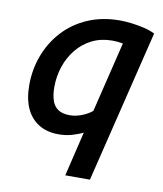

<svg xmlns="http://www.w3.org/2000/svg" viewBox="-81 -600 723 852"><g transform="rotate(10 280.0 -174.5)"><path d="M271 185 319 -16Q295 -4 267.5 3.5Q240 11 210 11Q156 11 119 -12.5Q82 -36 63 -78.5Q44 -121 44 -182Q44 -253 68 -316.5Q92 -380 137 -429Q182 -478 246.5 -506Q311 -534 392 -534Q416 -534 444 -530.5Q472 -527 500 -520.5Q528 -514 550 -503L382 185ZM244 -81Q269 -81 296 -91Q323 -101 344 -118L421 -435Q408 -438 395.5 -439Q383 -440 373 -440Q323 -440 282.5 -420Q242 -400 213.5 -365Q185 -330 170 -285.5Q155 -241 155 -192Q155 -159 163 -133.5Q171 -108 190.5 -94.5Q210 -81 244 -81Z"/></g></svg>

Font: Ubuntu Sans Mono Medium
Style: Italic
Weight: 500
Italic angle: -13.5°
Monospace: yes
Designer: Dalton Maag Ltd
Foundry: Dalton Maag Ltd
Version: Version 1.006